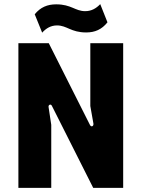

<svg xmlns="http://www.w3.org/2000/svg" viewBox="-20 -909 685 929"><path d="M69 0H228V-305L215 -391C213 -402 226 -408 231 -397L431 0H576V-700H417V-396L432 -311C434 -298 421 -292 415 -305L216 -700H69ZM148 -840 184 -751C203 -772 226 -786 256 -786C304 -786 323 -752 397 -752C439 -752 472 -766 500 -801L465 -889C445 -868 422 -855 392 -855C344 -855 325 -888 252 -888C209 -888 176 -874 148 -840Z"/></svg>

Font: Finlandica
Style: Bold
Weight: 700
Designer: Niklas Ekholm, Juho Hiilivirta, Jaakko Suomalainen
Foundry: Helsinki Type Studio
Version: Version 2.000;Glyphs 3.2 (3202)